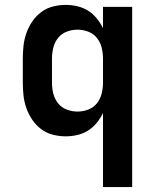

<svg xmlns="http://www.w3.org/2000/svg" viewBox="-20 -548 640 783"><path d="M400 215V-87Q390 -66 374.5 -47Q359 -28 339 -15.5Q319 -3 295.5 2.5Q272 8 248 8Q222 8 196 1.5Q170 -5 148.5 -21Q127 -37 112 -59Q97 -81 88 -106Q79 -131 76 -157.5Q73 -184 73 -210V-310Q73 -336 76 -362.5Q79 -389 88 -414Q97 -439 112 -461Q127 -483 148.5 -499Q170 -515 196 -521.5Q222 -528 248 -528Q272 -528 295.5 -522.5Q319 -517 339 -504.5Q359 -492 374.5 -473Q390 -454 400 -433V-520H519V215ZM296 -93Q318 -93 339.5 -101Q361 -109 375 -126.5Q389 -144 394.5 -166Q400 -188 400 -210V-310Q400 -332 394.5 -354Q389 -376 375 -393.5Q361 -411 339.5 -419Q318 -427 296 -427Q274 -427 252.5 -419Q231 -411 217 -393.5Q203 -376 197.5 -354Q192 -332 192 -310V-210Q192 -188 197.5 -166Q203 -144 217 -126.5Q231 -109 252.5 -101Q274 -93 296 -93Z"/></svg>

Font: R Plex Mono
Style: Bold
Weight: 700
Monospace: yes
Designer: Belleve Invis
Foundry: Belleve Invis
Version: Version 31.8.0